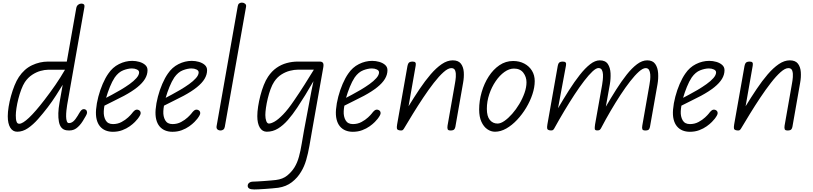

<svg xmlns="http://www.w3.org/2000/svg" viewBox="-20 -999 6222 1470"><path d="M488.5 -1.5Q442 -8.5 431 -67.2Q420 -126 435.5 -212L460 -350Q438.5 -315 409.5 -269.2Q380.5 -223.5 345 -177Q309 -130 271.2 -87.2Q233.5 -44.5 193.8 -17.5Q154 9.5 111.5 9.5Q77.5 9.5 58.5 -21.8Q39.5 -53 39.5 -109Q39.5 -141 46 -181.5Q52.5 -222 64.2 -264.2Q76 -306.5 91.2 -344.5Q106.5 -382.5 124.5 -409.5Q166 -471.5 225.2 -499.5Q284.5 -527.5 348 -527.5H491.5L564 -937.5Q567 -954 578.5 -962.8Q590 -971.5 602.5 -971.5Q616 -971.5 622.5 -965.2Q629 -959 625.5 -940L494 -194.5Q491 -176.5 488.5 -153Q486 -129.5 486.2 -107.5Q486.5 -85.5 491.5 -71Q496.5 -56.5 507.5 -56.5Q525.5 -56.5 541.2 -69.8Q557 -83 575 -113L584 -128.5Q595 -147.5 603 -155.5Q611 -163.5 622 -163.5Q632 -163.5 639.2 -156.8Q646.5 -150 646.5 -136Q646.5 -128 636.8 -111Q627 -94 614 -72.5Q591 -35.5 562.2 -15.2Q533.5 5 488.5 -1.5ZM101 -115.5Q101 -103.5 102.2 -88.5Q103.5 -73.5 109 -62.5Q114.5 -51.5 128 -51.5Q153 -51.5 201.8 -97.2Q250.5 -143 320 -233.5Q363.5 -290 403.8 -348.2Q444 -406.5 477.5 -465H348Q322.5 -465 290 -456Q257.5 -447 226 -426.2Q194.5 -405.5 170.5 -370.5Q155.5 -347.5 142.8 -313.5Q130 -279.5 120.5 -242.2Q111 -205 106 -171.2Q101 -137.5 101 -115.5Z M844 10Q813 10 787.8 -0.5Q762.5 -11 745 -32.2Q727.5 -53.5 719.8 -85.5Q712 -117.5 715.5 -160.5Q719.5 -208 733 -259.2Q746.5 -310.5 766.5 -356.8Q786.5 -403 809 -435Q841.5 -483.5 890.8 -508.2Q940 -533 992.5 -533Q1020.5 -533 1047.2 -525.2Q1074 -517.5 1091.8 -501.8Q1109.5 -486 1109.5 -461.5Q1109.5 -427.5 1090.2 -395.2Q1071 -363 1031.2 -331Q991.5 -299 929.5 -265.5Q896.5 -248.5 853 -226.8Q809.5 -205 779.5 -190Q777.5 -180.5 776.2 -168.2Q775 -156 774.5 -147.5Q772.5 -107 789 -78Q805.5 -49 845 -49Q881 -49 910.8 -65Q940.5 -81 961 -100.2Q981.5 -119.5 989.5 -130Q1009 -156.5 1022.5 -159Q1036 -161.5 1047.5 -153Q1056.5 -146.5 1057 -133Q1057.5 -119.5 1034.5 -89.5Q1028.5 -81.5 1012.8 -65.2Q997 -49 972.8 -31.8Q948.5 -14.5 916 -2.2Q883.5 10 844 10ZM792.5 -250Q808.5 -258.5 838.8 -274.5Q869 -290.5 904.2 -311.2Q939.5 -332 971.8 -355Q1004 -378 1024.5 -401.2Q1045 -424.5 1045 -445Q1045 -459 1028.2 -467Q1011.5 -475 990 -475Q960.5 -475 924 -461Q887.5 -447 858.5 -406Q838.5 -376 821.2 -333.2Q804 -290.5 792.5 -250Z M1300 10Q1269 10 1243.8 -0.5Q1218.5 -11 1201 -32.2Q1183.5 -53.5 1175.8 -85.5Q1168 -117.5 1171.5 -160.5Q1175.5 -208 1189 -259.2Q1202.5 -310.5 1222.5 -356.8Q1242.5 -403 1265 -435Q1297.5 -483.5 1346.8 -508.2Q1396 -533 1448.5 -533Q1476.5 -533 1503.2 -525.2Q1530 -517.5 1547.8 -501.8Q1565.5 -486 1565.5 -461.5Q1565.5 -427.5 1546.2 -395.2Q1527 -363 1487.2 -331Q1447.5 -299 1385.5 -265.5Q1352.5 -248.5 1309 -226.8Q1265.5 -205 1235.5 -190Q1233.5 -180.5 1232.2 -168.2Q1231 -156 1230.5 -147.5Q1228.5 -107 1245 -78Q1261.5 -49 1301 -49Q1337 -49 1366.8 -65Q1396.5 -81 1417 -100.2Q1437.5 -119.5 1445.5 -130Q1465 -156.5 1478.5 -159Q1492 -161.5 1503.5 -153Q1512.5 -146.5 1513 -133Q1513.5 -119.5 1490.5 -89.5Q1484.5 -81.5 1468.8 -65.2Q1453 -49 1428.8 -31.8Q1404.5 -14.5 1372 -2.2Q1339.5 10 1300 10ZM1248.5 -250Q1264.5 -258.5 1294.8 -274.5Q1325 -290.5 1360.2 -311.2Q1395.5 -332 1427.8 -355Q1460 -378 1480.5 -401.2Q1501 -424.5 1501 -445Q1501 -459 1484.2 -467Q1467.5 -475 1446 -475Q1416.5 -475 1380 -461Q1343.5 -447 1314.5 -406Q1294.5 -376 1277.2 -333.2Q1260 -290.5 1248.5 -250Z M1669 0Q1659.5 0 1651.8 -3.5Q1644 -7 1640.2 -14Q1636.5 -21 1638 -31.5L1800.5 -953Q1803 -967.5 1812 -973.2Q1821 -979 1832 -979Q1845.5 -979 1856 -970.8Q1866.5 -962.5 1864 -948L1701 -27.5Q1698.5 -13 1689.2 -6.5Q1680 0 1669 0Z M1876.5 423.5Q1876.5 409.5 1888 400.5Q1899.5 391.5 1920 391.5Q1928.5 391.5 1951 390.2Q1973.5 389 2001.2 387Q2029 385 2054 382.8Q2079 380.5 2092.5 379Q2145.5 372.5 2179.2 344.8Q2213 317 2234.5 282.5Q2256.5 246.5 2269 200.2Q2281.5 154 2289.8 102.5Q2298 51 2307.5 0L2364.5 -303L2380 -377.5Q2351 -326.5 2317.8 -272.2Q2284.5 -218 2256 -175.5Q2220.5 -122 2184 -80.2Q2147.5 -38.5 2108 -14.5Q2068.5 9.5 2022.5 9.5Q1988.5 9.5 1969.2 -22.2Q1950 -54 1950 -110Q1950 -142.5 1956.2 -183.5Q1962.5 -224.5 1973.5 -267Q1984.5 -309.5 1999.5 -347.5Q2014.5 -385.5 2032.5 -412Q2060.5 -454 2097 -479.5Q2133.5 -505 2175.2 -516.2Q2217 -527.5 2259.5 -527.5H2428Q2446 -527.5 2452.8 -517.2Q2459.5 -507 2455 -482.5L2370 -3Q2359 60.5 2348.8 118.8Q2338.5 177 2324 226.8Q2309.5 276.5 2285.5 315.5Q2258 362.5 2214.5 396Q2171 429.5 2110.5 438.5Q2092 441 2065.2 443.2Q2038.5 445.5 2010.5 447.5Q1982.5 449.5 1959.8 450.5Q1937 451.5 1926.5 451.5Q1900.5 451.5 1888.5 444.5Q1876.5 437.5 1876.5 423.5ZM2011.5 -118Q2011.5 -92 2018.5 -72.5Q2025.5 -53 2039 -53Q2055.5 -53 2082.5 -68.2Q2109.5 -83.5 2147 -121.8Q2184.5 -160 2231.5 -229.5Q2272.5 -289 2311.2 -350.2Q2350 -411.5 2383 -465.5H2259.5Q2233 -465.5 2200 -457.2Q2167 -449 2134.8 -428.8Q2102.5 -408.5 2079 -373Q2064 -350.5 2051.5 -316.5Q2039 -282.5 2030 -245Q2021 -207.5 2016.2 -173.8Q2011.5 -140 2011.5 -118Z M2681 10Q2650 10 2624.8 -0.5Q2599.5 -11 2582 -32.2Q2564.5 -53.5 2556.8 -85.5Q2549 -117.5 2552.5 -160.5Q2556.5 -208 2570 -259.2Q2583.5 -310.5 2603.5 -356.8Q2623.5 -403 2646 -435Q2678.5 -483.5 2727.8 -508.2Q2777 -533 2829.5 -533Q2857.5 -533 2884.2 -525.2Q2911 -517.5 2928.8 -501.8Q2946.5 -486 2946.5 -461.5Q2946.5 -427.5 2927.2 -395.2Q2908 -363 2868.2 -331Q2828.5 -299 2766.5 -265.5Q2733.5 -248.5 2690 -226.8Q2646.5 -205 2616.5 -190Q2614.5 -180.5 2613.2 -168.2Q2612 -156 2611.5 -147.5Q2609.5 -107 2626 -78Q2642.5 -49 2682 -49Q2718 -49 2747.8 -65Q2777.5 -81 2798 -100.2Q2818.5 -119.5 2826.5 -130Q2846 -156.5 2859.5 -159Q2873 -161.5 2884.5 -153Q2893.5 -146.5 2894 -133Q2894.5 -119.5 2871.5 -89.5Q2865.5 -81.5 2849.8 -65.2Q2834 -49 2809.8 -31.8Q2785.5 -14.5 2753 -2.2Q2720.5 10 2681 10ZM2629.5 -250Q2645.5 -258.5 2675.8 -274.5Q2706 -290.5 2741.2 -311.2Q2776.5 -332 2808.8 -355Q2841 -378 2861.5 -401.2Q2882 -424.5 2882 -445Q2882 -459 2865.2 -467Q2848.5 -475 2827 -475Q2797.5 -475 2761 -461Q2724.5 -447 2695.5 -406Q2675.5 -376 2658.2 -333.2Q2641 -290.5 2629.5 -250Z M3429.5 0Q3410.5 0 3407.2 -10.2Q3404 -20.5 3406.5 -37L3463.5 -361.5Q3467.5 -382 3469.8 -409.2Q3472 -436.5 3465.5 -457Q3459 -477.5 3435.5 -477.5Q3410.5 -477.5 3375.8 -446.5Q3341 -415.5 3301.2 -364.2Q3261.5 -313 3220.5 -251.5Q3179.5 -190 3141.5 -128Q3103.5 -66 3072.5 -14Q3066.5 -4.5 3061 -1.8Q3055.5 1 3042 -0.5Q3022 -3.5 3019.2 -13.5Q3016.5 -23.5 3020.5 -46.5L3099.5 -493Q3102 -505 3106 -512.8Q3110 -520.5 3118 -524Q3126 -527.5 3139.5 -527.5Q3155.5 -527.5 3160.5 -520Q3165.5 -512.5 3162.5 -496L3108 -185.5Q3150 -254 3192.2 -317Q3234.5 -380 3277 -429.5Q3319.5 -479 3362 -508Q3404.5 -537 3446.5 -537Q3489 -537 3508.5 -511.8Q3528 -486.5 3530.8 -447Q3533.5 -407.5 3525.5 -364.5L3466.5 -28.5Q3464.5 -16 3457.2 -8Q3450 0 3429.5 0Z M3770 9.5Q3738.5 9.5 3710.8 -9.8Q3683 -29 3665.8 -66.8Q3648.5 -104.5 3648.5 -160Q3648.5 -227.5 3667.8 -293.8Q3687 -360 3721.8 -413.8Q3756.5 -467.5 3804 -499.8Q3851.5 -532 3908.5 -532Q3956.5 -532 3994 -512.2Q4031.5 -492.5 4052.8 -457.8Q4074 -423 4074 -378Q4074 -331 4056.5 -277.8Q4039 -224.5 4008.5 -173.8Q3978 -123 3939 -81.5Q3900 -40 3856.5 -15.2Q3813 9.5 3770 9.5ZM3707.5 -166Q3707.5 -108.5 3730.2 -80.8Q3753 -53 3789.5 -53Q3813 -53 3842.2 -73.2Q3871.5 -93.5 3901.2 -127.2Q3931 -161 3955.8 -202.5Q3980.5 -244 3995.8 -287.2Q4011 -330.5 4011 -369Q4011 -410 3986.8 -442Q3962.5 -474 3915 -474Q3878.5 -474 3841.8 -447.8Q3805 -421.5 3774.8 -377Q3744.5 -332.5 3726 -277.8Q3707.5 -223 3707.5 -166Z M4192.5 -0.5Q4172.5 -3.5 4169.8 -13.5Q4167 -23.5 4171 -46.5L4250 -493Q4252.5 -506 4256.5 -513.5Q4260.5 -521 4268.5 -524.2Q4276.5 -527.5 4289.5 -527.5Q4305.5 -527.5 4311 -520Q4316.5 -512.5 4313 -496L4252.5 -170.5Q4294.5 -242 4336.2 -307.8Q4378 -373.5 4418.8 -425.2Q4459.5 -477 4498 -507Q4536.5 -537 4572 -537Q4615 -537 4633.8 -508.8Q4652.5 -480.5 4654.5 -438Q4656.5 -395.5 4649 -352.5L4618.5 -182.5Q4657.5 -249.5 4697.5 -312.8Q4737.5 -376 4777.5 -426.8Q4817.5 -477.5 4857 -507.2Q4896.5 -537 4935 -537Q4977.5 -537 4996.8 -509Q5016 -481 5018.8 -438.8Q5021.5 -396.5 5014 -354L4956.5 -28.5Q4954.5 -16 4947.8 -8Q4941 0 4921 0Q4901 0 4897.8 -10.2Q4894.5 -20.5 4897.5 -37L4952.5 -351Q4955.5 -366.5 4957.8 -387.8Q4960 -409 4958.5 -429.5Q4957 -450 4949 -463.8Q4941 -477.5 4923.5 -477.5Q4902 -477.5 4871.5 -450.2Q4841 -423 4804.8 -376.5Q4768.5 -330 4730.2 -271.5Q4692 -213 4655 -149.8Q4618 -86.5 4586.5 -26.5L4582 -18Q4577 -9 4571.8 -4.8Q4566.5 -0.5 4553 -0.5Q4535 -0.5 4533.8 -11.8Q4532.5 -23 4536 -46.5L4590 -349.5Q4592.5 -365 4595 -386.8Q4597.5 -408.5 4596.5 -429.2Q4595.5 -450 4587.8 -464Q4580 -478 4562 -478Q4544 -478 4516 -451.8Q4488 -425.5 4452.8 -379.8Q4417.5 -334 4378.5 -274.5Q4339.5 -215 4299.5 -148Q4259.5 -81 4222 -13Q4218.5 -7 4212.8 -3Q4207 1 4192.5 -0.5Z M5261.5 10Q5230.5 10 5205.2 -0.5Q5180 -11 5162.5 -32.2Q5145 -53.5 5137.2 -85.5Q5129.5 -117.5 5133 -160.5Q5137 -208 5150.5 -259.2Q5164 -310.5 5184 -356.8Q5204 -403 5226.5 -435Q5259 -483.5 5308.2 -508.2Q5357.5 -533 5410 -533Q5438 -533 5464.8 -525.2Q5491.5 -517.5 5509.2 -501.8Q5527 -486 5527 -461.5Q5527 -427.5 5507.8 -395.2Q5488.5 -363 5448.8 -331Q5409 -299 5347 -265.5Q5314 -248.5 5270.5 -226.8Q5227 -205 5197 -190Q5195 -180.5 5193.8 -168.2Q5192.5 -156 5192 -147.5Q5190 -107 5206.5 -78Q5223 -49 5262.5 -49Q5298.5 -49 5328.2 -65Q5358 -81 5378.5 -100.2Q5399 -119.5 5407 -130Q5426.5 -156.5 5440 -159Q5453.5 -161.5 5465 -153Q5474 -146.5 5474.5 -133Q5475 -119.5 5452 -89.5Q5446 -81.5 5430.2 -65.2Q5414.5 -49 5390.2 -31.8Q5366 -14.5 5333.5 -2.2Q5301 10 5261.5 10ZM5210 -250Q5226 -258.5 5256.2 -274.5Q5286.5 -290.5 5321.8 -311.2Q5357 -332 5389.2 -355Q5421.5 -378 5442 -401.2Q5462.5 -424.5 5462.5 -445Q5462.5 -459 5445.8 -467Q5429 -475 5407.5 -475Q5378 -475 5341.5 -461Q5305 -447 5276 -406Q5256 -376 5238.8 -333.2Q5221.5 -290.5 5210 -250Z M6010 0Q5991 0 5987.8 -10.2Q5984.5 -20.5 5987 -37L6044 -361.5Q6048 -382 6050.2 -409.2Q6052.5 -436.5 6046 -457Q6039.5 -477.5 6016 -477.5Q5991 -477.5 5956.2 -446.5Q5921.5 -415.5 5881.8 -364.2Q5842 -313 5801 -251.5Q5760 -190 5722 -128Q5684 -66 5653 -14Q5647 -4.5 5641.5 -1.8Q5636 1 5622.5 -0.5Q5602.5 -3.5 5599.8 -13.5Q5597 -23.5 5601 -46.5L5680 -493Q5682.5 -505 5686.5 -512.8Q5690.5 -520.5 5698.5 -524Q5706.5 -527.5 5720 -527.5Q5736 -527.5 5741 -520Q5746 -512.5 5743 -496L5688.5 -185.5Q5730.5 -254 5772.8 -317Q5815 -380 5857.5 -429.5Q5900 -479 5942.5 -508Q5985 -537 6027 -537Q6069.5 -537 6089 -511.8Q6108.5 -486.5 6111.2 -447Q6114 -407.5 6106 -364.5L6047 -28.5Q6045 -16 6037.8 -8Q6030.5 0 6010 0Z"/></svg>

Font: Edu QLD Hand
Style: Regular
Weight: 400
Designer: Tina and Corey Anderson, Eben Sorkin
Foundry: Sorkin Type Co.
Version: Version 2.000